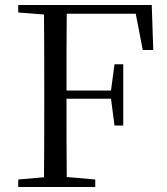

<svg xmlns="http://www.w3.org/2000/svg" viewBox="-20 -748 669 768"><path d="M551 -548H593L587 -728H53V-698L156 -690C157 -591 157 -491 157 -391V-337C157 -236 157 -137 156 -39L53 -30V0H361V-30L247 -40C246 -137 246 -237 246 -353H424L438 -246H473V-491H438L424 -386H246C246 -495 246 -596 247 -693H523Z"/></svg>

Font: Harano Aji Mincho CN
Style: Regular
Weight: 400
Foundry: Masamichi Hosoda
Version: HaranoAjiMinchoCN-Regular version 20230610;ttx 4.39.4